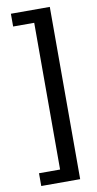

<svg xmlns="http://www.w3.org/2000/svg" viewBox="-95 -721 473 933"><g transform="rotate(-10 141.5 -255.0)"><path d="M30 170V107H134V-617H30V-680H222V170Z"/></g></svg>

Font: Gemunu Libre ExtraLight Medium
Style: Regular
Weight: 500
Version: Version 1.100